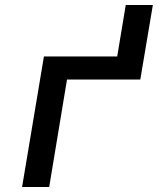

<svg xmlns="http://www.w3.org/2000/svg" viewBox="-20 -745 640 765"><path d="M68 0 155 -520H447L481 -725H589L539 -428H247L176 0Z"/></svg>

Font: Iosevka SS04 Semibold Extended
Style: Italic
Weight: 600
Width: 7
Italic angle: -9°
Monospace: yes
Designer: Belleve Invis
Foundry: Belleve Invis
Version: Version 19.0.0; ttfautohint (v1.8.4)